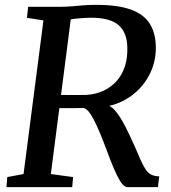

<svg xmlns="http://www.w3.org/2000/svg" viewBox="-20 -771 706 791"><path d="M6.5 0 10 -41.5 77 -54 159 -687 91 -697.5 96 -743H228Q253.5 -743 275.8 -745Q298 -747 322.2 -749Q346.5 -751 376.5 -751Q465.5 -751 519.2 -731.5Q573 -712 597.2 -673Q621.5 -634 622 -576Q622.5 -513.5 593.8 -459.8Q565 -406 513.5 -371Q462 -336 394.5 -329L416.5 -337Q433 -338.5 450.5 -319.5Q468 -300.5 484 -272.2Q500 -244 512.8 -216.2Q525.5 -188.5 533.5 -171.5Q548.5 -136.5 559.2 -112.2Q570 -88 580 -73Q590 -58 603 -51.5Q616 -45 636 -44.5L630.5 0H505Q495 0 484.5 -12Q474 -24 461.8 -48.8Q449.5 -73.5 434.5 -112.5Q421.5 -147 407.8 -183Q394 -219 380 -250Q366 -281 352.2 -301.8Q338.5 -322.5 325.5 -326Q323 -326 309.2 -325.8Q295.5 -325.5 276.8 -325.5Q258 -325.5 239.5 -325.5Q221 -325.5 210 -325.5L217 -380Q227.5 -380 245.5 -379.8Q263.5 -379.5 282.8 -379.5Q302 -379.5 316.8 -379.8Q331.5 -380 336 -380Q375.5 -382.5 407.2 -397.5Q439 -412.5 461.2 -438Q483.5 -463.5 494.8 -498.5Q506 -533.5 504.5 -577Q503 -638 468 -668Q433 -698 354 -698Q344.5 -698 323.8 -696.8Q303 -695.5 282.5 -693Q262 -690.5 253 -686L276 -726L189.5 -54L281 -41.5L277.5 0Z"/></svg>

Font: Merriweather Light 18pt Medium
Style: Italic
Weight: 500
Italic angle: -7.8°
Version: Version 2.101